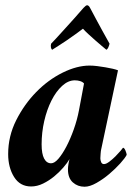

<svg xmlns="http://www.w3.org/2000/svg" viewBox="-20 -701 530 729"><path d="M320 -452Q272 -452 217.5 -425Q163 -398 117.5 -351.5Q72 -305 41.5 -244.5Q11 -184 11 -116Q11 -65 33.5 -29Q56 7 98 7Q121 7 143.5 -4Q166 -15 185.5 -31Q205 -47 220.5 -65Q236 -83 244 -97Q243 -94 242 -89Q241 -84 240 -78.5Q239 -73 238.5 -67.5Q238 -62 238 -58Q238 -25 256.5 -8.5Q275 8 301 8Q321 8 346.5 -6.5Q372 -21 395 -40.5Q418 -60 436.5 -80.5Q455 -101 461 -113Q461 -118 456.5 -129Q452 -140 447 -140Q446 -138 437.5 -128Q429 -118 418 -107Q407 -96 395 -87Q383 -78 375 -78Q367 -78 364 -85.5Q361 -93 361 -100Q361 -104 362 -117Q363 -130 364 -133L428 -434Q421 -437 408 -440Q395 -443 380 -445.5Q365 -448 349.5 -450Q334 -452 320 -452ZM264 -396Q275 -396 284.5 -393Q294 -390 299 -384L280 -283Q273 -246 260 -209.5Q247 -173 232 -144.5Q217 -116 202 -98.5Q187 -81 174 -81Q157 -81 147.5 -99Q138 -117 138 -153Q138 -198 148 -241.5Q158 -285 175.5 -319.5Q193 -354 216 -375Q239 -396 264 -396ZM311 -681Q308 -681 305 -678.5Q302 -676 297 -671Q280 -651 260 -629Q240 -607 222.5 -587.5Q205 -568 191.5 -553.5Q178 -539 174 -535Q172 -527 173.5 -520.5Q175 -514 178 -512Q186 -517 201 -526.5Q216 -536 233 -547.5Q250 -559 266.5 -571Q283 -583 295 -592Q303 -583 315.5 -571.5Q328 -560 341 -548.5Q354 -537 366 -527Q378 -517 384 -512Q388 -514 391 -520.5Q394 -527 396 -535Q393 -541 385.5 -554Q378 -567 368 -585.5Q358 -604 346 -626Q334 -648 322 -671Q319 -677 316 -679Q313 -681 311 -681Z"/></svg>

Font: Vermiglione
Style: Italic
Weight: 400
Italic angle: -11°
Version: Version 1.105